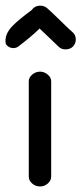

<svg xmlns="http://www.w3.org/2000/svg" viewBox="-48 -665 294 694"><path d="M97 9Q81 9 68.5 -1.5Q56 -12 56 -27V-371Q56 -385 68.5 -395.5Q81 -406 97 -406Q112 -406 124.5 -395.5Q137 -385 137 -371V-27Q137 -12 124.5 -1.5Q112 9 97 9ZM17 -496Q6 -489 -7 -492Q-20 -495 -27 -506Q-34 -541 0 -574Q21 -595 67 -629L70 -633Q80 -644 96 -644.5Q112 -645 123 -635Q139 -621 170 -590.5Q201 -560 216 -547Q226 -537 226 -522.5Q226 -508 216 -497Q206 -487 190 -486.5Q174 -486 164 -496Q161 -499 135.5 -523.5Q110 -548 95 -562L90 -557Q63 -531 17 -496Z"/></svg>

Font: Hoogli Semibold
Style: Regular
Weight: 600
Designer: Anand Singh Naorem
Foundry: Brand New Type
Version: Version 1.00 b007